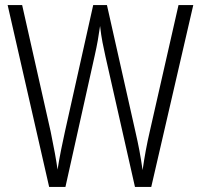

<svg xmlns="http://www.w3.org/2000/svg" viewBox="-20 -734 788 754"><path d="M739 -714 574 0H510L394 -513Q388 -540 382.5 -568Q377 -596 373 -632Q369 -603 364 -575Q359 -547 352 -516L237 0H173L10 -714H67L179 -217Q199 -120 206 -68Q212 -106 220 -146Q228 -186 235 -217L346 -714H400L512 -216Q521 -177 527.5 -142.5Q534 -108 540 -66Q551 -144 568 -217L681 -714Z"/></svg>

Font: Noto Sans Khmer Condensed Light
Style: Regular
Weight: 300
Width: 3
Designer: Danh Hong and the Monotype Design Team
Foundry: Monotype Imaging Inc.
Version: Version 2.004; ttfautohint (v1.8.4.7-5d5b)